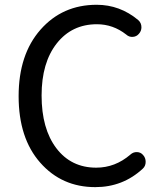

<svg xmlns="http://www.w3.org/2000/svg" viewBox="-20 -767 678 800"><path d="M377 12.7Q237.3 12.7 147.5 -89.4Q57.6 -191.4 57.6 -366.2Q57.6 -540 148.9 -643.6Q240.2 -747.1 382.8 -747.1Q479.5 -747.1 555.7 -683.6Q569.3 -671.9 569.3 -653.3Q569.3 -637.7 558.6 -626Q548.8 -614.3 533.2 -613.3Q517.6 -612.3 505.9 -623Q451.2 -666 383.8 -666Q279.3 -666 216.3 -585.9Q153.3 -505.9 153.3 -369.1Q153.3 -230.5 214.8 -149.4Q276.4 -68.4 380.9 -68.4Q460 -68.4 523.4 -123Q535.2 -133.8 550.8 -133.3Q566.4 -132.8 576.2 -121.1Q586.9 -109.4 586.9 -92.8Q586.9 -75.2 575.2 -64.5Q492.2 12.7 377 12.7Z"/></svg>

Font: Gen Jyuu Gothic Regular
Style: Regular
Weight: 400
Designer: [Source Han Sans]
Ryoko NISHIZUKA  (kana & ideographs); Paul D. Hunt (Latin, Greek & Cyrillic); Wenlong ZHANG  (bopomofo
Version: Version 1.002.20150607